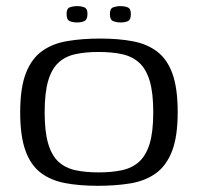

<svg xmlns="http://www.w3.org/2000/svg" viewBox="-20 -593 639 620"><path d="M295.6 7Q236.5 7 190.1 -1.8Q143.8 -10.6 111.4 -35.2Q79 -59.9 62.1 -106.8Q45.2 -153.6 45.2 -230.7Q45.2 -309.4 63.6 -356.6Q81.9 -403.8 115.9 -428.1Q149.8 -452.4 197.6 -460.4Q245.4 -468.5 303.7 -468.5Q362.9 -468.5 409.2 -459.7Q455.5 -450.9 487.8 -426.2Q520.1 -401.6 537 -354.7Q553.8 -307.9 553.8 -230.7Q553.8 -152.1 535.5 -104.9Q517.1 -57.7 483.3 -33.4Q449.5 -9.1 402.1 -1Q354.7 7 295.6 7ZM298.5 -36.3Q341.1 -36.3 374 -43.4Q406.8 -50.5 429.3 -70.8Q451.8 -91.1 463.4 -129.5Q474.9 -167.8 474.9 -230.7Q474.9 -293.2 463.4 -331.8Q451.8 -370.4 429.3 -390.7Q406.8 -411 374 -418.1Q341.1 -425.2 298.5 -425.2Q256 -425.2 223.4 -418.1Q190.8 -411 168.8 -390.7Q146.8 -370.4 135.5 -331.8Q124.2 -293.2 124.2 -230.7Q124.2 -167.8 135.5 -129.5Q146.8 -91.1 168.8 -70.8Q190.8 -50.5 223.4 -43.4Q256 -36.3 298.5 -36.3ZM369.2 -520.5Q356 -520.5 345.4 -524.9Q334.8 -529.3 334.8 -547.7Q334.8 -565.6 345.8 -569.4Q356.8 -573.2 369.2 -573.2Q382.2 -573.2 392.4 -569.2Q402.6 -565.1 402.6 -547.7Q402.6 -529.3 393.4 -524.9Q384.1 -520.5 369.2 -520.5ZM229.4 -520.5Q214.7 -520.5 204.9 -524.9Q195 -529.3 195 -548.5Q195 -565.6 205.6 -569.4Q216.2 -573.2 229.4 -573.2Q242.4 -573.2 252.4 -569.2Q262.5 -565.1 262.5 -548.5Q262.5 -530.1 252.9 -525.3Q243.3 -520.5 229.4 -520.5Z"/></svg>

Font: Genos Thin
Style: Regular
Weight: 100
Designer: Robert E. Leuschke
Foundry: Robert E. Leuschke
Version: Version 1.010